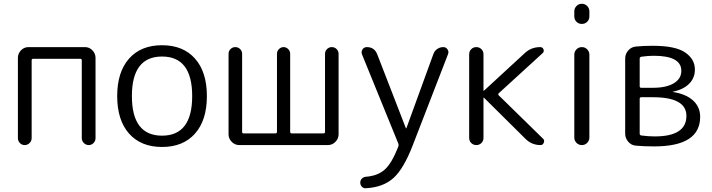

<svg xmlns="http://www.w3.org/2000/svg" viewBox="-20 -770 3781 1019"><path d="M75 -37V-463Q75 -486 91.5 -503Q108 -520 131 -520H431Q454 -520 470.5 -503Q487 -486 487 -463V-37Q487 -22 476.5 -11Q466 0 451 0Q436 0 425 -11Q414 -22 414 -37V-450Q414 -458 406 -458H156Q148 -458 148 -450V-37Q148 -22 137 -11Q126 0 111 0Q96 0 85.5 -11Q75 -22 75 -37Z M1000 -260Q1000 -470 840 -470Q680 -470 680 -260Q680 -50 840 -50Q1000 -50 1000 -260ZM1015 -61Q952 10 840 10Q728 10 665 -61Q602 -132 602 -260Q602 -388 665 -459Q728 -530 840 -530Q952 -530 1015 -459Q1078 -388 1078 -260Q1078 -132 1015 -61Z M1250 0Q1227 0 1210 -17Q1193 -34 1193 -57V-484Q1193 -499 1203.5 -509.5Q1214 -520 1229 -520Q1244 -520 1254.5 -509.5Q1265 -499 1265 -484V-70Q1265 -62 1273 -62H1441Q1450 -62 1450 -70V-485Q1450 -499 1460.5 -509.5Q1471 -520 1485 -520Q1499 -520 1509.5 -509.5Q1520 -499 1520 -485V-70Q1520 -62 1529 -62H1697Q1705 -62 1705 -70V-484Q1705 -499 1715.5 -509.5Q1726 -520 1741 -520Q1756 -520 1766.5 -509.5Q1777 -499 1777 -484V-57Q1777 -34 1760 -17Q1743 0 1720 0Z M1923 168Q1986 163 2023 129Q2060 95 2094 8Q2097 0 2094 -8L1901 -482Q1896 -496 1904 -508Q1912 -520 1927 -520Q1967 -520 1982 -482L2134 -90Q2134 -89 2135 -89Q2137 -89 2137 -90L2280 -483Q2286 -500 2300.5 -510Q2315 -520 2333 -520Q2347 -520 2355 -508Q2363 -496 2358 -483L2171 0Q2123 125 2068.5 174.5Q2014 224 1922 229Q1909 230 1900.5 221Q1892 212 1892 199Q1892 186 1901 177.5Q1910 169 1923 168Z M2470 -38V-482Q2470 -498 2481 -509Q2492 -520 2508 -520Q2524 -520 2535 -509Q2546 -498 2546 -482V-289Q2546 -288 2547 -288L2549 -289L2765 -488Q2799 -520 2847 -520Q2860 -520 2864.5 -508Q2869 -496 2860 -488L2628 -276Q2621 -270 2627 -264L2863 -33Q2871 -25 2866 -12.5Q2861 0 2849 0Q2802 0 2769 -33L2549 -251Q2548 -252 2547 -252Q2546 -252 2546 -251V-38Q2546 -22 2535 -11Q2524 0 2508 0Q2492 0 2481 -11Q2470 -22 2470 -38Z M3028 -40V-480Q3028 -496 3039.5 -508Q3051 -520 3068 -520Q3085 -520 3096.5 -508Q3108 -496 3108 -480V-40Q3108 -24 3096.5 -12Q3085 0 3068 0Q3051 0 3039.5 -12Q3028 -24 3028 -40ZM3028 -683V-710Q3028 -726 3039.5 -738Q3051 -750 3068 -750Q3085 -750 3096.5 -738Q3108 -726 3108 -710V-683Q3108 -666 3096.5 -654.5Q3085 -643 3068 -643Q3051 -643 3039.5 -654.5Q3028 -666 3028 -683Z M3375 -245V-61Q3375 -53 3383 -51Q3421 -46 3455 -46Q3623 -46 3623 -155Q3623 -254 3445 -254H3383Q3375 -254 3375 -245ZM3375 -459V-313Q3375 -304 3383 -304H3444Q3516 -304 3556 -328Q3596 -352 3596 -394Q3596 -474 3450 -474Q3419 -474 3384 -469Q3375 -467 3375 -459ZM3354 3Q3330 1 3314 -18Q3298 -37 3298 -61V-459Q3298 -484 3314.5 -502.5Q3331 -521 3355 -523Q3394 -527 3444 -527Q3565 -527 3616.5 -491.5Q3668 -456 3668 -401Q3668 -356 3637.5 -325.5Q3607 -295 3551 -283H3550Q3550 -282 3551 -282Q3621 -271 3658.5 -236.5Q3696 -202 3696 -150Q3696 7 3452 7Q3397 7 3354 3Z"/></svg>

Font: Rounded Mplus 1c
Style: Regular
Weight: 400
Version: Version 1.059.20150529